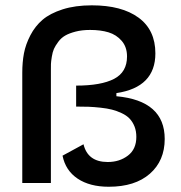

<svg xmlns="http://www.w3.org/2000/svg" viewBox="-20 -690 684 724"><path d="M390.1 14.2Q318.4 14.2 272.7 -16.4Q227.1 -46.9 215.8 -103L294.9 -146Q311 -79.1 386.2 -79.1Q430.7 -79.1 462.4 -103.3Q494.1 -127.4 494.1 -173.8Q494.1 -195.8 487.1 -213.4Q480 -231 468.5 -242.9Q457 -254.9 438.7 -263.4Q420.4 -272 402.3 -276.6Q384.3 -281.2 359.4 -283.9Q334.5 -286.6 314.2 -287.4Q293.9 -288.1 267.1 -288.1V-367.2Q361.3 -367.2 410.2 -392.6Q459 -418 459 -477.1Q459 -512.7 439 -535.9Q418.9 -559.1 389.2 -568.1Q359.4 -577.1 319.8 -577.1Q289.1 -577.1 264.9 -570.8Q240.7 -564.5 225.6 -555.7Q210.4 -546.9 199.5 -532Q188.5 -517.1 183.3 -505.4Q178.2 -493.7 175.3 -475.6Q172.4 -457.5 172.1 -448.5Q171.9 -439.5 171.9 -424.8V0H64V-416Q64 -455.1 70.3 -488.8Q76.7 -522.5 94.5 -556.9Q112.3 -591.3 140.6 -615.5Q168.9 -639.6 216.3 -654.8Q263.7 -669.9 326.2 -669.9Q439 -669.9 502.4 -623.5Q565.9 -577.1 565.9 -488.8Q565.9 -360.8 418.9 -338.9V-327.1Q601.1 -310.5 601.1 -166Q601.1 -84 545.2 -34.9Q489.3 14.2 390.1 14.2Z"/></svg>

Font: Bricolage Grotesque Medium
Style: Regular
Weight: 500
Designer: Mathieu Triay
Foundry: Atelier Triay
Version: Version 1.000;gftools[0.9.30]